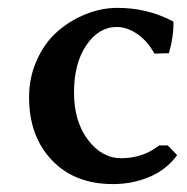

<svg xmlns="http://www.w3.org/2000/svg" viewBox="-20 -460 478 490"><path d="M277.8 -391.1Q231.9 -391.1 200.4 -344.7Q168.9 -298.3 168.9 -224.1Q168.9 -149.9 204.6 -103Q240.2 -56.2 289.1 -56.2Q344.7 -56.2 386.2 -88.9H408.2L432.1 -64Q403.8 -25.9 360.6 -8.1Q317.4 9.8 268.1 9.8Q170.4 9.8 112.3 -51.3Q54.2 -112.3 54.2 -211.9Q54.2 -262.7 74 -306.6Q93.8 -350.6 126.2 -379.2Q158.7 -407.7 198.7 -423.8Q238.8 -439.9 279.8 -439.9Q356.4 -439.9 420.9 -405.8L422.9 -402.8Q422.9 -365.2 411.1 -324.2L374 -323.2Q356 -356 330.1 -373.5Q304.2 -391.1 277.8 -391.1Z"/></svg>

Font: Linear Smooth
Style: Bold
Weight: 700
Designer: Philipp H. Poll, Flanker
Foundry: Philipp H. Poll, reworked by Flanker
Version: Version 1.061 | FøM Fix